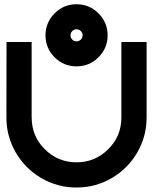

<svg xmlns="http://www.w3.org/2000/svg" viewBox="-20 -840 711 892"><path d="M335.4 -820.3Q395.5 -820.3 437.7 -777.8Q480 -735.4 480 -675.8Q480 -616.2 437.7 -574Q395.5 -531.7 335.4 -531.7Q275.9 -531.7 233.6 -574Q191.4 -616.2 191.4 -675.8Q191.4 -735.4 233.6 -777.8Q275.9 -820.3 335.4 -820.3ZM335.4 -704.1Q324.2 -704.1 315.9 -695.8Q307.6 -687.5 307.6 -675.8Q307.6 -663.6 315.9 -656.2Q324.2 -647.9 335.4 -647.9Q347.2 -647.9 355.5 -656.2Q363.8 -663.6 363.8 -675.8Q363.8 -687.5 355.5 -695.8Q347.2 -704.1 335.4 -704.1ZM543.9 -645H661.1V-294.4Q661.1 -206.1 617.4 -131.1Q573.7 -56.2 498.8 -12.5Q423.8 31.2 335.4 31.2Q247.1 31.2 172.1 -12.5Q97.2 -56.2 53.5 -131.1Q9.8 -206.1 9.8 -294.4L10.3 -645H127V-295.9Q127 -207 188 -147Q249 -85.9 335.4 -85.9Q421.9 -85.9 482.9 -147Q543.9 -207 543.9 -294.4Z"/></svg>

Font: Sangha Kali
Style: Regular
Weight: 400
Designer: Seslavinskaya Anna
Foundry: Popkern
Version: Version 2.000;PS 002.000;hotconv 1.0.88;makeotf.lib2.5.64775